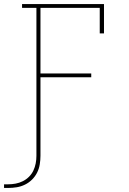

<svg xmlns="http://www.w3.org/2000/svg" viewBox="-20 -755 640 949"><path d="M0 174V156H20Q39 156 57.5 152.5Q76 149 93 140.5Q110 132 123.5 118.5Q137 105 145 88Q153 71 156.5 52.5Q160 34 160 15V-716H89V-735H494V-590H473V-716H180V-392H431V-373H180V15Q180 36 176.5 57.5Q173 79 163.5 98Q154 117 138.5 132.5Q123 148 103.5 157.5Q84 167 63 170.5Q42 174 20 174Z"/></svg>

Font: Iosevka Etoile Thin
Style: Regular
Weight: 100
Designer: Belleve Invis
Foundry: Belleve Invis
Version: Version 22.1.2; ttfautohint (v1.8.4)